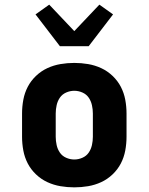

<svg xmlns="http://www.w3.org/2000/svg" viewBox="-20 -799 640 827"><path d="M300 8Q270 8 240.5 3Q211 -2 184 -14.5Q157 -27 135 -48Q113 -69 99.5 -95Q86 -121 80.5 -150.5Q75 -180 75 -210V-310Q75 -340 80.5 -369.5Q86 -399 99.5 -425Q113 -451 135 -472Q157 -493 184 -505.5Q211 -518 240.5 -523Q270 -528 300 -528Q330 -528 359.5 -523Q389 -518 416 -505.5Q443 -493 465 -472Q487 -451 500.5 -425Q514 -399 519.5 -369.5Q525 -340 525 -310V-210Q525 -180 519.5 -150.5Q514 -121 500.5 -95Q487 -69 465 -48Q443 -27 416 -14.5Q389 -2 359.5 3Q330 8 300 8ZM300 -112Q318 -112 335 -119.5Q352 -127 362 -141.5Q372 -156 376 -174Q380 -192 380 -210V-310Q380 -328 376 -346Q372 -364 362 -378.5Q352 -393 335 -400.5Q318 -408 300 -408Q282 -408 265 -400.5Q248 -393 238 -378.5Q228 -364 224 -346Q220 -328 220 -310V-210Q220 -192 224 -174Q228 -156 238 -141.5Q248 -127 265 -119.5Q282 -112 300 -112ZM238 -600 133 -737 192 -779 300 -665 408 -779 467 -737 362 -600Z"/></svg>

Font: Iosevka Etoile Heavy
Style: Regular
Weight: 900
Designer: Belleve Invis
Foundry: Belleve Invis
Version: Version 22.1.2; ttfautohint (v1.8.4)